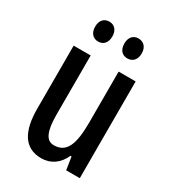

<svg xmlns="http://www.w3.org/2000/svg" viewBox="-180 -823 831 928"><g transform="rotate(30 235.5 -358.5)"><path d="M106 -672C106 -635 127 -616 154 -616C182 -616 202 -635 202 -672C202 -707 182 -727 154 -727C127 -727 106 -709 106 -672ZM269 -672C269 -635 289 -616 317 -616C345 -616 366 -635 366 -672C366 -707 345 -727 317 -727C290 -727 269 -709 269 -672ZM408 -540H313V-256C313 -135 290 -75 219 -75C176 -75 157 -118 157 -210V-540H62V-188C62 -66 101 10 198 10C250 10 292 -19 315 -71H321L332 0H408Z"/></g></svg>

Font: Noto Sans Gurmukhi UI ExtraCondensed Medium
Style: Regular
Weight: 500
Width: 2
Designer: Jelle Bosma - Monotype Design Team
Foundry: Monotype Imaging Inc.
Version: Version 2.004